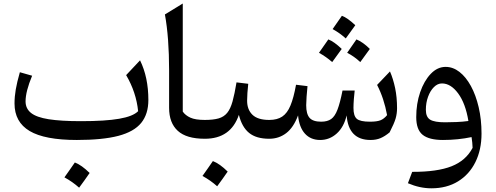

<svg xmlns="http://www.w3.org/2000/svg" viewBox="-20 -774 2766 1071"><path d="M750.5 -153.8Q739.7 -259.8 683.6 -355L761.2 -437.5Q807.6 -342.8 807.6 -216.3Q807.6 -137.7 767.6 -88.4Q727.5 -39.1 639.9 -16.1Q552.2 6.8 408.7 6.8Q229.5 6.8 145.3 -43.2Q61 -93.3 61 -196.8Q61 -234.9 67.9 -274.9Q74.7 -314.9 90.8 -371.1L159.2 -351.6Q122.6 -263.7 122.6 -208.5Q122.6 -168.5 153.1 -144Q183.6 -119.6 251.5 -108.9Q319.3 -98.1 431.6 -98.1Q567.9 -98.1 645 -111.6Q722.2 -125 750.5 -153.8ZM397.5 132.3Q435.5 147 480 190.9Q465.8 211.4 451.4 231.7Q437 252 421.4 272.9Q384.3 239.7 339.4 215.3Q354.5 193.8 368.7 173.8Q382.8 153.8 397.5 132.3Z M999.5 -754.4V-151.4Q1014.2 -130.4 1042 -117.7Q1069.8 -105 1122.1 -105H1122.6V0H1122.1Q1020 0 971.7 -44.2Q923.3 -88.4 923.3 -172.4V-380.9Q923.3 -565.4 899.9 -693.4Z M1167.5 124.5Q1205.6 139.2 1250 183.1Q1235.8 203.6 1221.4 223.9Q1207 244.1 1191.4 265.1Q1154.3 231.9 1109.4 207.5Q1124.5 186 1138.7 166Q1152.8 146 1167.5 124.5ZM1122.6 0Q1106 0 1106 -33.2V-71.8Q1106 -105 1122.6 -105Q1169.4 -105 1199.2 -113.5Q1229 -122.1 1247.3 -144.5Q1265.6 -167 1277.1 -208.3Q1288.6 -249.5 1299.3 -314.5L1364.7 -306.6Q1361.8 -279.3 1360.1 -255.4Q1358.4 -231.4 1358.4 -212.4Q1358.4 -162.6 1388.2 -133.8Q1418 -105 1481.4 -105H1481.9V0H1481.4Q1409.7 0 1369.6 -32.5Q1329.6 -64.9 1312.5 -133.3Q1267.1 0 1122.6 0Z M2046.9 6.8Q1923.8 6.8 1913.6 -130.4Q1898.4 -65.4 1858.4 -29.3Q1818.4 6.8 1766.1 6.8Q1712.9 6.8 1680.9 -28.6Q1648.9 -64 1642.6 -130.4Q1617.7 -63 1576.7 -31.5Q1535.6 0 1481.9 0Q1465.3 0 1465.3 -33.2V-71.8Q1465.3 -105 1481.9 -105Q1526.4 -105 1554.4 -123.8Q1582.5 -142.6 1600.3 -185.5Q1618.2 -228.5 1631.3 -301.3L1695.3 -293.5Q1692.4 -266.6 1690.2 -235.4Q1688 -204.1 1688 -187Q1688 -138.2 1706.8 -116.7Q1725.6 -95.2 1771.5 -95.2Q1806.2 -95.2 1827.1 -109.9Q1848.1 -124.5 1862.5 -162.4Q1877 -200.2 1890.6 -269H1958.5Q1956.1 -252.4 1953.9 -221.9Q1951.7 -191.4 1951.7 -171.9Q1951.7 -127 1970.5 -111.1Q1989.3 -95.2 2043.5 -95.2Q2082 -95.2 2102.1 -103Q2122.1 -110.8 2139.2 -131.8Q2122.1 -225.6 2083.5 -300.3L2155.3 -375.5Q2173.3 -334 2184.1 -282.7Q2194.8 -231.4 2194.8 -170.4Q2194.8 -140.6 2186.8 -112.8Q2178.7 -85 2153.3 -35.6Q2127 -13.7 2102.5 -3.4Q2078.1 6.8 2046.9 6.8ZM1916.5 -479.5Q1942.9 -517.1 1968.3 -554.2Q2004.9 -539.1 2043 -501Q2027.8 -479 1989.7 -427.7Q1955.1 -460 1916.5 -479.5ZM1759.3 -479.5Q1775.9 -503.4 1811.5 -554.2Q1844.2 -541.5 1886.2 -501L1833 -427.7Q1799.3 -457.5 1759.3 -479.5ZM1835.4 -611.8Q1865.2 -654.3 1887.2 -686Q1918 -674.8 1961.9 -633.3Q1948.7 -615.2 1936 -597.4Q1923.3 -579.6 1908.7 -559.6Q1876 -589.4 1835.4 -611.8Z M2386.2 276.4Q2321.3 276.4 2255.4 248L2279.3 184.6Q2419.4 185.1 2499.3 153.3Q2579.1 121.6 2616.2 50.8Q2615.7 34.7 2614.3 21Q2612.8 7.3 2610.4 -9.3Q2573.7 -1.5 2533 2.7Q2492.2 6.8 2450.7 6.8Q2373.5 6.8 2337.6 -22Q2301.8 -50.8 2301.8 -120.6Q2301.8 -195.8 2323.7 -259.5Q2345.7 -323.2 2382.8 -362.1Q2419.9 -400.9 2465.8 -400.9Q2506.8 -400.9 2543 -372.8Q2579.1 -344.7 2606.7 -294.2Q2634.3 -243.7 2650.1 -176Q2666 -108.4 2666 -28.8Q2666 61.5 2631.8 130.4Q2597.7 199.2 2534.9 237.8Q2472.2 276.4 2386.2 276.4ZM2592.8 -99.1Q2576.7 -197.3 2535.6 -252.9Q2494.6 -308.6 2445.3 -308.6Q2420.9 -308.6 2400.4 -288.1Q2379.9 -267.6 2367.7 -234.1Q2355.5 -200.7 2355.5 -161.6Q2355.5 -120.6 2379.9 -106.2Q2404.3 -91.8 2462.4 -91.8Q2492.7 -91.8 2527.1 -93.3Q2561.5 -94.7 2592.8 -99.1Z"/></svg>

Font: Pinar-DS1-FD Medium
Style: Regular
Weight: 500
Designer: Amin Abedi
Version: Version 3.000